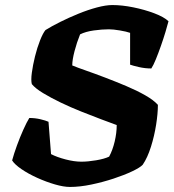

<svg xmlns="http://www.w3.org/2000/svg" viewBox="-20 -740 687 760"><path d="M257 0Q232 0 197.5 -10Q163 -20 127.5 -36Q92 -52 65 -70.5Q38 -89 28 -105Q35 -131 47 -164Q59 -197 72.5 -227Q86 -257 96 -273Q119 -273 140 -268Q161 -263 172 -258L182 -130Q205 -118 239.5 -109Q274 -100 302 -100Q328 -100 360.5 -105.5Q393 -111 412 -120Q426 -146 434 -180Q442 -214 442 -245Q417 -254 380 -268Q343 -282 301.5 -298.5Q260 -315 220.5 -334Q181 -353 150.5 -371.5Q120 -390 106 -407Q102 -422 106 -452Q110 -482 118.5 -516.5Q127 -551 138.5 -580Q150 -609 160 -621Q184 -636 218 -653Q252 -670 290 -685.5Q328 -701 363.5 -710.5Q399 -720 425 -720Q463 -720 507.5 -711Q552 -702 590.5 -687.5Q629 -673 647 -656Q643 -640 635 -613.5Q627 -587 617 -558.5Q607 -530 597 -505.5Q587 -481 579 -469Q554 -469 530 -474.5Q506 -480 495 -484V-610Q481 -615 454.5 -619.5Q428 -624 411 -624Q384 -624 351.5 -619.5Q319 -615 297 -604Q284 -572 275 -537.5Q266 -503 266 -481Q285 -473 319.5 -461Q354 -449 396 -433Q438 -417 479.5 -399.5Q521 -382 554.5 -363Q588 -344 605 -325Q605 -291 598 -246.5Q591 -202 577.5 -159Q564 -116 545 -88Q535 -77 503.5 -62Q472 -47 429.5 -33Q387 -19 341.5 -9.5Q296 0 257 0Z"/></svg>

Font: Texturina Black
Style: Italic
Weight: 900
Italic angle: -11°
Designer: Guillermo Torres Carreño
Foundry: Omnibus-Type
Version: Version 1.002; ttfautohint (v1.8.3)